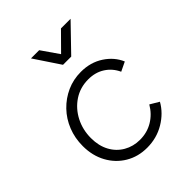

<svg xmlns="http://www.w3.org/2000/svg" viewBox="-222 -919 1059 1059"><g transform="rotate(-45 308.0 -389.0)"><path d="M306 12Q236 12 180.5 -21Q125 -54 93 -112.5Q61 -171 61 -246Q61 -308 82.5 -362Q104 -416 143 -456.5Q182 -497 233 -520Q284 -543 343 -543Q418 -543 474.5 -506Q531 -469 555 -412L501 -386Q480 -432 439 -458.5Q398 -485 343 -485Q279 -485 229.5 -452Q180 -419 152 -364.5Q124 -310 124 -245Q124 -185 148 -140.5Q172 -96 214.5 -71.5Q257 -47 309 -47Q365 -47 410 -74Q455 -101 483 -149L535 -118Q503 -61 442 -24.5Q381 12 306 12ZM301 -640 201 -790H265L335 -689L435 -790H510L365 -640Z"/></g></svg>

Font: Plus Jakarta Sans Light
Style: Italic
Weight: 300
Italic angle: -8°
Designer: Gumpita Rahayu
Foundry: Tokotype
Version: Version 2.071; ttfautohint (v1.8.4.7-5d5b);gftools[0.9.29]